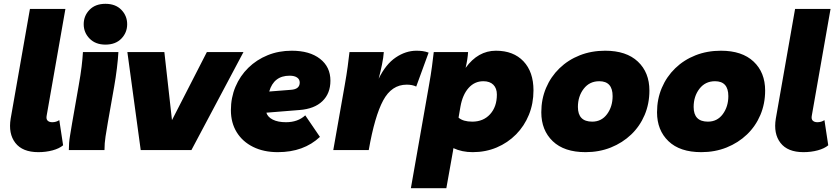

<svg xmlns="http://www.w3.org/2000/svg" viewBox="-20 -787 4380 1007"><path d="M181 11Q98 11 60.5 -37.5Q23 -86 36 -165L137 -740H323L225 -182Q221 -163 229.5 -154.5Q238 -146 254 -146Q275 -146 291 -157L311 -25Q291 -8 256 1.5Q221 11 181 11Z M341 0Q341 -38 347 -73.5Q353 -109 358 -140L393 -340Q403 -396 408 -437.5Q413 -479 415 -514H601Q599 -477 593 -428Q587 -379 579 -334L546 -147Q539 -106 533.5 -71Q528 -36 528 0ZM533 -553Q481 -553 450 -584.5Q419 -616 419 -660Q419 -704 449.5 -735.5Q480 -767 533 -767Q586 -767 616.5 -735.5Q647 -704 647 -660Q647 -616 616.5 -584.5Q586 -553 533 -553Z M1065 -514H1257L984 0H718L648 -514H842L882 -157Z M1437 11Q1363 11 1307.5 -16.5Q1252 -44 1221.5 -93.5Q1191 -143 1191 -209Q1191 -275 1215 -332Q1239 -389 1282.5 -431.5Q1326 -474 1384 -497.5Q1442 -521 1510 -521Q1604 -521 1658.5 -478.5Q1713 -436 1713 -364Q1713 -297 1671 -256.5Q1629 -216 1551 -210L1377 -196Q1384 -173 1411 -159.5Q1438 -146 1480 -146Q1542 -146 1581 -182L1658 -69Q1573 11 1437 11ZM1499 -390Q1416 -390 1392 -307L1506 -316Q1552 -319 1552 -354Q1552 -371 1538 -380.5Q1524 -390 1499 -390Z M2163 -333Q2143 -343 2113 -343Q2034 -343 1989.5 -260Q1945 -177 1914 0H1728L1788 -340Q1798 -396 1803.5 -437.5Q1809 -479 1813 -514H1993Q1991 -485 1983.5 -448.5Q1976 -412 1966 -374Q2003 -450 2055.5 -485.5Q2108 -521 2164 -521Q2181 -521 2196.5 -519Q2212 -517 2228 -511Z M2581 -521Q2673 -521 2725.5 -465.5Q2778 -410 2778 -313Q2778 -244 2754 -185Q2730 -126 2686.5 -82Q2643 -38 2585 -13.5Q2527 11 2459 11Q2403 11 2358 -10L2356 4L2321 200H2135L2230 -340Q2240 -396 2245.5 -437.5Q2251 -479 2255 -514H2435Q2433 -478 2422 -431Q2487 -521 2581 -521ZM2515 -361Q2469 -361 2437.5 -325.5Q2406 -290 2395 -228L2385 -170Q2409 -149 2457 -149Q2515 -149 2550.5 -188Q2586 -227 2586 -291Q2586 -324 2567.5 -342.5Q2549 -361 2515 -361Z M3154 -521Q3265 -521 3325.5 -464Q3386 -407 3386 -312Q3386 -243 3361 -184Q3336 -125 3290.5 -81.5Q3245 -38 3184 -13.5Q3123 11 3051 11Q2939 11 2879 -46.5Q2819 -104 2819 -198Q2819 -267 2844 -326Q2869 -385 2914.5 -429Q2960 -473 3021 -497Q3082 -521 3154 -521ZM3086 -149Q3135 -149 3164 -188.5Q3193 -228 3193 -283Q3193 -361 3123 -361Q3072 -361 3041.5 -321.5Q3011 -282 3011 -226Q3011 -149 3086 -149Z M3761 -521Q3872 -521 3932.5 -464Q3993 -407 3993 -312Q3993 -243 3968 -184Q3943 -125 3897.5 -81.5Q3852 -38 3791 -13.5Q3730 11 3658 11Q3546 11 3486 -46.5Q3426 -104 3426 -198Q3426 -267 3451 -326Q3476 -385 3521.5 -429Q3567 -473 3628 -497Q3689 -521 3761 -521ZM3693 -149Q3742 -149 3771 -188.5Q3800 -228 3800 -283Q3800 -361 3730 -361Q3679 -361 3648.5 -321.5Q3618 -282 3618 -226Q3618 -149 3693 -149Z M4194 11Q4111 11 4073.5 -37.5Q4036 -86 4049 -165L4150 -740H4336L4238 -182Q4234 -163 4242.5 -154.5Q4251 -146 4267 -146Q4288 -146 4304 -157L4324 -25Q4304 -8 4269 1.5Q4234 11 4194 11Z"/></svg>

Font: Livvic Black
Style: Italic
Weight: 900
Italic angle: -10°
Designer: Jacques Le Bailly, Baron von Fonthausen
Version: Version 1.001; ttfautohint (v1.8.2)